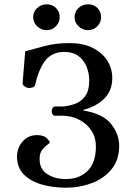

<svg xmlns="http://www.w3.org/2000/svg" viewBox="-20 -851 632 891"><path d="M286 20Q226 20 174.5 5.5Q123 -9 91 -41Q59 -73 59 -124Q59 -165 85.5 -195Q112 -225 155 -224Q184 -223 197 -210Q210 -197 211 -190Q211 -187 199.5 -179Q188 -171 176 -156Q164 -141 164 -117Q162 -68 198 -44Q234 -20 286 -20Q348 -20 386.5 -58Q425 -96 425 -171Q425 -213 404.5 -244.5Q384 -276 349.5 -294.5Q315 -313 272 -314H235Q228 -314 224 -320.5Q220 -327 220 -334Q220 -342 224 -349Q228 -356 235 -357H272Q300 -359 328 -369Q356 -379 375 -404.5Q394 -430 394 -478Q394 -512 381.5 -542Q369 -572 344 -591Q319 -610 279 -610Q221 -610 190 -569.5Q159 -529 143 -457Q141 -448 130.5 -445Q120 -442 109 -443Q102 -445 93 -451Q84 -457 85 -467L97 -613Q144 -625 190.5 -638Q237 -651 304 -651Q365 -651 409 -629.5Q453 -608 477 -571Q501 -534 501 -489Q501 -431 465 -394.5Q429 -358 367 -341V-338Q456 -324 494.5 -277Q533 -230 533 -174Q533 -109 498 -66Q463 -23 406.5 -1.5Q350 20 286 20ZM388 -711Q363 -711 344.5 -729Q326 -747 326 -771Q326 -797 344.5 -814Q363 -831 389 -831Q415 -831 432 -814Q449 -797 449 -771Q449 -747 431.5 -729Q414 -711 388 -711ZM196 -711Q171 -711 152.5 -729Q134 -747 134 -771Q134 -797 152.5 -814Q171 -831 197 -831Q223 -831 240 -814Q257 -797 257 -771Q257 -747 239.5 -729Q222 -711 196 -711Z"/></svg>

Font: Alice
Style: Regular
Weight: 400
Designer: Ksenia Yerulevich
Foundry: Cyreal (http://www.cyreal.org/)
Version: Version 2.003; ttfautohint (v1.8.3)